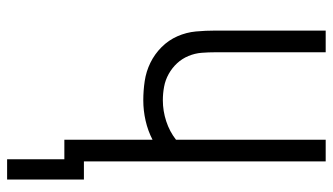

<svg xmlns="http://www.w3.org/2000/svg" viewBox="-218 -557 936 540"><g transform="rotate(90 250.0 -287.0)"><path d="M485 161H428V0H373V-248Q348 -235 319.5 -228.5Q291 -222 262 -222Q235 -222 208 -226Q181 -230 156.5 -242Q132 -254 112.5 -273.5Q93 -293 82 -318Q71 -343 68.5 -370Q66 -397 66 -425V-735H127V-425Q127 -405 128.5 -386Q130 -367 137.5 -349Q145 -331 158 -317Q171 -303 188 -293.5Q205 -284 224 -280.5Q243 -277 262 -277Q292 -277 321 -286.5Q350 -296 373 -314V-735H434V-55H485Z"/></g></svg>

Font: Iosevka Fixed Light
Style: Regular
Weight: 300
Monospace: yes
Designer: Belleve Invis
Foundry: Belleve Invis
Version: Version 32.3.0